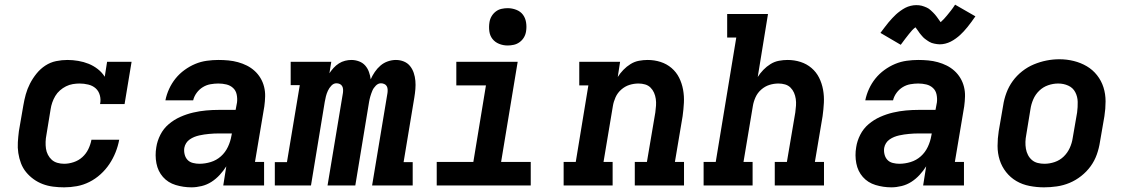

<svg xmlns="http://www.w3.org/2000/svg" viewBox="-20 -795 4840 823"><path d="M255 8Q231 8 207.5 5Q184 2 163 -6Q142 -14 124 -27Q106 -40 92 -57Q78 -74 70 -95Q62 -116 58.5 -139Q55 -162 56.5 -185.5Q58 -209 61 -233L80 -343Q84 -367 90.5 -390.5Q97 -414 108.5 -436.5Q120 -459 136.5 -479.5Q153 -500 174.5 -514Q196 -528 220.5 -533Q245 -538 269 -538Q292 -538 315.5 -534Q339 -530 360 -521.5Q381 -513 399 -499Q417 -485 429 -466L439 -530H544L514 -349H409Q413 -368 408 -386.5Q403 -405 390 -416.5Q377 -428 358.5 -432.5Q340 -437 321 -437Q307 -437 292 -434.5Q277 -432 263 -425Q249 -418 237 -407.5Q225 -397 217 -383.5Q209 -370 204 -355.5Q199 -341 197 -327L179 -217Q176 -202 175.5 -187Q175 -172 177 -158Q179 -144 185.5 -131.5Q192 -119 202 -110Q212 -101 226 -97Q240 -93 255 -93Q275 -93 296 -100Q317 -107 333 -121.5Q349 -136 358.5 -155.5Q368 -175 372 -196H491Q486 -169 475.5 -142.5Q465 -116 449 -92Q433 -68 411 -48Q389 -28 363 -15Q337 -2 309.5 3Q282 8 255 8Z M801 8Q766 8 733 -2Q700 -12 678.5 -36.5Q657 -61 650.5 -95Q644 -129 650 -164Q654 -191 667.5 -217.5Q681 -244 703.5 -263Q726 -282 753 -294Q780 -306 808 -312.5Q836 -319 863.5 -321.5Q891 -324 919 -324H990L996 -356Q998 -373 994.5 -390Q991 -407 979 -418Q967 -429 950.5 -433Q934 -437 916 -437Q900 -437 882.5 -434Q865 -431 849.5 -421.5Q834 -412 823 -397Q812 -382 808 -365H689Q694 -390 705 -414Q716 -438 732.5 -458.5Q749 -479 771 -495Q793 -511 817 -521Q841 -531 866.5 -534.5Q892 -538 916 -538Q938 -538 959 -536Q980 -534 1000 -528.5Q1020 -523 1038 -514Q1056 -505 1071 -491.5Q1086 -478 1096.5 -460.5Q1107 -443 1112 -423Q1117 -403 1116.5 -382Q1116 -361 1113 -339L1073 -101H1112V0H937L950 -82Q938 -63 922 -45.5Q906 -28 886.5 -15.5Q867 -3 844.5 2.5Q822 8 801 8ZM835 -93Q859 -93 883.5 -100.5Q908 -108 927 -125Q946 -142 957 -165.5Q968 -189 972 -213L974 -223H919Q908 -223 897.5 -222.5Q887 -222 876.5 -221Q866 -220 855.5 -218.5Q845 -217 834 -214.5Q823 -212 813 -208Q803 -204 793.5 -197.5Q784 -191 778 -181.5Q772 -172 770 -161Q768 -147 771.5 -133Q775 -119 784 -109.5Q793 -100 807 -96.5Q821 -93 835 -93Z M1158 0V-100H1210L1265 -430H1226V-530H1400L1392 -481Q1400 -493 1410 -504Q1420 -515 1432.5 -523Q1445 -531 1459 -534.5Q1473 -538 1486 -538Q1503 -538 1519 -532Q1535 -526 1545.5 -514Q1556 -502 1561.5 -486.5Q1567 -471 1569 -455Q1576 -471 1586.5 -486.5Q1597 -502 1611 -514Q1625 -526 1642.5 -532Q1660 -538 1677 -538Q1695 -538 1711 -531.5Q1727 -525 1737.5 -512Q1748 -499 1753.5 -482.5Q1759 -466 1760.5 -448.5Q1762 -431 1760.5 -413Q1759 -395 1756 -377L1710 -100H1749V0H1575L1641 -397Q1642 -405 1641.5 -412.5Q1641 -420 1637.5 -426Q1634 -432 1627 -435Q1620 -438 1613 -438Q1601 -438 1591 -428Q1581 -418 1576 -406Q1571 -394 1567.5 -382Q1564 -370 1562 -358L1503 0H1384L1450 -397Q1451 -405 1450.5 -412.5Q1450 -420 1446.5 -426Q1443 -432 1436.5 -435Q1430 -438 1422 -438Q1410 -438 1400.5 -428Q1391 -418 1385.5 -406Q1380 -394 1377 -382Q1374 -370 1372 -358L1313 0Z M1852 0V-101H2009L2063 -429H1936V-530H2199L2128 -101H2255V0ZM2156 -600Q2137 -600 2119.5 -607Q2102 -614 2091 -628Q2080 -642 2077.5 -661Q2075 -680 2078 -699Q2080 -713 2087 -725Q2094 -737 2105 -745.5Q2116 -754 2129.5 -757Q2143 -760 2156 -760Q2175 -760 2193 -753Q2211 -746 2221.5 -732Q2232 -718 2235 -699Q2238 -680 2235 -661Q2233 -647 2226 -635Q2219 -623 2207.5 -614.5Q2196 -606 2182.5 -603Q2169 -600 2156 -600Z M2396 0V-101H2448L2502 -429H2463V-530H2638L2628 -465Q2638 -481 2652 -495.5Q2666 -510 2683 -520.5Q2700 -531 2719 -534.5Q2738 -538 2756 -538Q2785 -538 2811.5 -529.5Q2838 -521 2858.5 -503.5Q2879 -486 2891 -462Q2903 -438 2908 -410.5Q2913 -383 2911.5 -354.5Q2910 -326 2906 -297L2873 -101H2912V0H2701V-101H2753L2789 -313Q2791 -328 2792 -342.5Q2793 -357 2791 -371Q2789 -385 2783.5 -397.5Q2778 -410 2768.5 -419.5Q2759 -429 2745.5 -433Q2732 -437 2717 -437Q2697 -437 2678 -431Q2659 -425 2643 -411Q2627 -397 2618.5 -378Q2610 -359 2607 -340L2567 -101H2606V0Z M2996 0V-101H3048L3136 -634H3097V-735H3272L3228 -465Q3238 -481 3252 -495.5Q3266 -510 3283 -520.5Q3300 -531 3319 -534.5Q3338 -538 3356 -538Q3385 -538 3411.5 -529.5Q3438 -521 3458.5 -503.5Q3479 -486 3491 -462Q3503 -438 3508 -410.5Q3513 -383 3511.5 -354.5Q3510 -326 3506 -297L3473 -101H3512V0H3301V-101H3353L3389 -313Q3391 -328 3392 -342.5Q3393 -357 3391 -371Q3389 -385 3383.5 -397.5Q3378 -410 3368.5 -419.5Q3359 -429 3345.5 -433Q3332 -437 3317 -437Q3297 -437 3278 -431Q3259 -425 3243 -411Q3227 -397 3218.5 -378Q3210 -359 3207 -340L3167 -101H3206V0Z M3801 8Q3766 8 3733 -2Q3700 -12 3678.5 -36.5Q3657 -61 3650.5 -95Q3644 -129 3650 -164Q3654 -191 3667.5 -217.5Q3681 -244 3703.5 -263Q3726 -282 3753 -294Q3780 -306 3808 -312.5Q3836 -319 3863.5 -321.5Q3891 -324 3919 -324H3990L3996 -356Q3998 -373 3994.5 -390Q3991 -407 3979 -418Q3967 -429 3950.5 -433Q3934 -437 3916 -437Q3900 -437 3882.5 -434Q3865 -431 3849.5 -421.5Q3834 -412 3823 -397Q3812 -382 3808 -365H3689Q3694 -390 3705 -414Q3716 -438 3732.5 -458.5Q3749 -479 3771 -495Q3793 -511 3817 -521Q3841 -531 3866.5 -534.5Q3892 -538 3916 -538Q3938 -538 3959 -536Q3980 -534 4000 -528.5Q4020 -523 4038 -514Q4056 -505 4071 -491.5Q4086 -478 4096.5 -460.5Q4107 -443 4112 -423Q4117 -403 4116.5 -382Q4116 -361 4113 -339L4073 -101H4112V0H3937L3950 -82Q3938 -63 3922 -45.5Q3906 -28 3886.5 -15.5Q3867 -3 3844.5 2.5Q3822 8 3801 8ZM3835 -93Q3859 -93 3883.5 -100.5Q3908 -108 3927 -125Q3946 -142 3957 -165.5Q3968 -189 3972 -213L3974 -223H3919Q3908 -223 3897.5 -222.5Q3887 -222 3876.5 -221Q3866 -220 3855.5 -218.5Q3845 -217 3834 -214.5Q3823 -212 3813 -208Q3803 -204 3793.5 -197.5Q3784 -191 3778 -181.5Q3772 -172 3770 -161Q3768 -147 3771.5 -133Q3775 -119 3784 -109.5Q3793 -100 3807 -96.5Q3821 -93 3835 -93ZM3841 -603 3754 -654Q3764 -667 3772.5 -678.5Q3781 -690 3789 -699.5Q3797 -709 3805 -717.5Q3813 -726 3820.5 -733Q3828 -740 3839 -748Q3850 -756 3860.5 -761.5Q3871 -767 3883.5 -770Q3896 -773 3907 -773Q3913 -773 3919 -772.5Q3925 -772 3930.5 -770.5Q3936 -769 3941.5 -767Q3947 -765 3952.5 -762.5Q3958 -760 3961.5 -757.5Q3965 -755 3970 -750.5Q3975 -746 3979.5 -741.5Q3984 -737 3987.5 -733Q3991 -729 3994 -725Q3997 -721 3999.5 -717.5Q4002 -714 4005.5 -709Q4009 -704 4012 -700Q4020 -707 4026 -713.5Q4032 -720 4039.5 -729Q4047 -738 4056 -749.5Q4065 -761 4074 -775L4161 -725Q4152 -712 4143.5 -700.5Q4135 -689 4127 -679Q4119 -669 4111 -660.5Q4103 -652 4095.5 -645Q4088 -638 4077 -630Q4066 -622 4055 -616.5Q4044 -611 4032 -608Q4020 -605 4008 -605Q4002 -605 3996 -606Q3990 -607 3984.5 -608Q3979 -609 3973.5 -611Q3968 -613 3963 -616Q3958 -619 3954.5 -621.5Q3951 -624 3945.5 -628Q3940 -632 3936 -636.5Q3932 -641 3928.5 -645Q3925 -649 3922 -653Q3919 -657 3916.5 -661Q3914 -665 3910 -670Q3906 -675 3904 -678Q3896 -672 3889.5 -665Q3883 -658 3876 -649Q3869 -640 3860 -628.5Q3851 -617 3841 -603Z M4455 8Q4424 8 4393 2Q4362 -4 4336.5 -19Q4311 -34 4292.5 -57.5Q4274 -81 4265 -109.5Q4256 -138 4256 -169.5Q4256 -201 4261 -233L4280 -343Q4284 -370 4294 -397Q4304 -424 4321 -447.5Q4338 -471 4361.5 -489.5Q4385 -508 4411.5 -519Q4438 -530 4465.5 -535.5Q4493 -541 4521 -541Q4553 -541 4583 -533.5Q4613 -526 4638.5 -511Q4664 -496 4682.5 -472.5Q4701 -449 4710 -420.5Q4719 -392 4719 -360.5Q4719 -329 4714 -297L4695 -187Q4691 -160 4681.5 -133Q4672 -106 4655 -82.5Q4638 -59 4614.5 -40.5Q4591 -22 4564.5 -11Q4538 0 4510 4Q4482 8 4455 8ZM4457 -93Q4479 -93 4501 -100.5Q4523 -108 4539.5 -124Q4556 -140 4565.5 -161Q4575 -182 4578 -203L4597 -313Q4600 -336 4599.5 -358.5Q4599 -381 4589 -400Q4579 -419 4559 -428Q4539 -437 4516 -437Q4494 -437 4472.5 -429.5Q4451 -422 4434.5 -406Q4418 -390 4409 -369Q4400 -348 4397 -327L4379 -217Q4376 -202 4375.5 -187Q4375 -172 4377.5 -157.5Q4380 -143 4386.5 -130.5Q4393 -118 4403.5 -109Q4414 -100 4428 -96.5Q4442 -93 4457 -93Z"/></svg>

Font: Iosevka Curly Slab ExObl
Style: Bold
Weight: 700
Width: 7
Italic angle: -9°
Monospace: yes
Designer: Belleve Invis
Foundry: Belleve Invis
Version: Version 11.0.0; ttfautohint (v1.8.3)